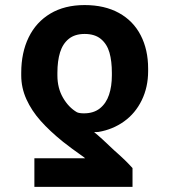

<svg xmlns="http://www.w3.org/2000/svg" viewBox="-20 -557 665 755"><path d="M115.2 177.7V65.4H314.8Q311.3 62.6 307.2 59.1Q303.1 55.7 297.3 52.1Q281.3 41 263.8 28Q246.4 15.1 228 0.7Q175.7 -41.5 140 -81.6Q104.3 -121.6 83.9 -166.6Q63.5 -211.6 63.5 -260.7V-270.5Q63.5 -350.2 92.8 -410.2Q122.1 -470.3 178.2 -503.7Q234.3 -537.1 312.8 -537.1Q391.3 -537.1 447.6 -506.1Q503.9 -475.1 533.2 -418.4Q562.5 -361.8 562.5 -287V-277.2Q562.5 -214.5 537.4 -162.9Q512.3 -111.3 467.8 -79.5Q423.3 -47.7 367.8 -38.3Q362 -37.9 358.8 -37.7Q355.7 -37.5 350.1 -37.5Q376.9 -16 428.8 34Q453.8 55.9 470.7 72.3Q487.6 88.8 501.1 104V177.7ZM312.8 -423.5Q274.5 -423.5 250.6 -404.3Q226.7 -385 216.2 -351.2Q205.7 -317.3 205.7 -270.5V-260.7Q205.7 -210.6 227.8 -172.6Q249.9 -134.5 282.8 -115.5Q292.4 -111.3 310 -111.3Q348.4 -111.3 373 -131Q397.5 -150.7 408.7 -184.2Q419.9 -217.6 419.9 -260.7V-270.5Q419.9 -316.6 410.5 -350Q401 -383.4 377.1 -403.4Q353.2 -423.5 312.8 -423.5Z"/></svg>

Font: WEMIX Pretendard Variable
Style: Regular
Weight: 400
Designer: Base glyphs from Inter by Rasmus Andersson; Hangeul glyphs from Noto Sans CJK(Source Han Sans) by Jang Soo-young and Kan
Foundry: Kil Hyung-jin
Version: Version 1.000;Glyphs 3.2 (3208)